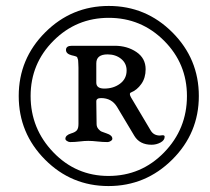

<svg xmlns="http://www.w3.org/2000/svg" viewBox="-20 -650 705 646"><path d="M132 -541Q221 -630 346 -630Q471 -630 560 -541Q649 -452 649 -327Q649 -202 559.5 -113Q470 -24 345 -24Q220 -24 131.5 -113Q43 -202 43 -327Q43 -452 132 -541ZM83 -327Q83 -217 159.5 -137.5Q236 -58 345 -58Q455 -58 532 -137Q609 -216 609 -327Q609 -436 532 -513Q455 -590 346 -590Q237 -590 160 -513Q83 -436 83 -327ZM366 -496Q408 -496 439 -475Q470 -454 470 -417Q470 -388 455.5 -367.5Q441 -347 421 -339Q413 -336 421 -322L487 -211Q497 -194 518 -194Q519 -194 522 -194.5Q525 -195 527.5 -195Q530 -195 532 -194Q534 -193 534 -190Q534 -178 520 -170.5Q506 -163 490 -163Q450 -163 432 -193L374 -290Q356 -320 320 -320Q304 -320 304 -309L305 -233Q305 -223 311 -216Q317 -209 322.5 -207Q328 -205 339 -201Q358 -195 358 -183Q358 -179 352.5 -175.5Q347 -172 342 -172Q326 -172 308 -174Q290 -176 277 -176Q264 -176 248 -174Q232 -172 216 -172Q211 -172 205.5 -175.5Q200 -179 200 -183Q200 -195 219 -201Q233 -205 238.5 -211.5Q244 -218 244 -233V-422Q244 -430 243.5 -435.5Q243 -441 243 -445Q243 -449 241.5 -452Q240 -455 240 -456.5Q240 -458 237 -459.5Q234 -461 233 -461Q232 -461 227.5 -462.5Q223 -464 221 -464Q202 -469 202 -482Q202 -496 222 -496ZM406 -413Q406 -437 387.5 -452Q369 -467 342 -467Q304 -467 304 -437V-372Q304 -352 331 -352Q362 -352 384 -368.5Q406 -385 406 -413Z"/></svg>

Font: EB Garamond 12
Style: Italic
Weight: 400
Italic angle: -17°
Version: Version 0.016; ttfautohint (v1.8.4)